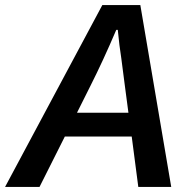

<svg xmlns="http://www.w3.org/2000/svg" viewBox="-69 -738 746 758"><path d="M335 -718H485L607 0H477L451 -199H187L87 0H-49ZM438 -293 424 -399 410 -507Q402 -557 396 -620H390Q338 -498 288 -399L235 -293Z"/></svg>

Font: Nebula Sans Semibold
Style: Regular
Weight: 600
Italic angle: -9°
Designer: Paul D. Hunt for Adobe (as Source Sans)
Foundry: Nebula Entertainment & Broadcasting LLC
Version: Version 1.010